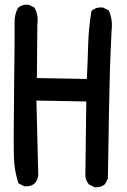

<svg xmlns="http://www.w3.org/2000/svg" viewBox="-20 -776 540 816"><path d="M379.4 18.6 359.9 8.8 357.9 7.8 356.9 6.3Q345.2 -7.8 342.8 -26.4V-26.9V-27.3L346.7 -344.7L134.8 -348.6L142.6 -31.2V-30.8V-30.3Q141.6 -23.9 139.9 -18.3Q138.2 -12.7 135.3 -7.6Q132.3 -2.4 128.4 2.4L127.9 2.9L127.4 3.4Q121.6 8.3 115 11.2Q108.4 14.2 100.8 15.1Q93.3 16.1 85 15.6H83L81.5 14.6L62 4.9L58.6 2.9L57.1 -1Q41 -51.3 39.1 -107.4Q37.1 -163.6 40 -406.7Q43 -650.4 42 -680.2Q41 -713.4 55.7 -740.7L56.6 -742.7L58.1 -743.7Q74.7 -758.3 100.6 -755.9H102.5L104 -754.9L123.5 -745.1L126 -743.7L127.4 -741.2Q144.5 -711.4 138.7 -670.9L136.7 -444.3L349.1 -440.4Q352.5 -510.3 354.5 -580.1Q356.4 -655.3 368.2 -726.1L369.1 -730L372.1 -732.4Q390.6 -746.6 416 -744.1H418L419.4 -743.2L439 -733.4L441.9 -731.9L443.4 -728.5Q460 -690.9 454.1 -645.5Q452.1 -604 450.4 -562.7Q448.7 -521.5 447.3 -480Q444.3 -397 438.5 -19.5V-17.1L437.5 -15.1L427.7 4.4L426.8 6.3L425.3 7.3Q408.7 22 382.8 19.5H380.9Z"/></svg>

Font: NaikaiFont
Style: Bold
Weight: 700
Version: Version 1.89